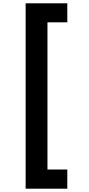

<svg xmlns="http://www.w3.org/2000/svg" viewBox="-20 -944 537 1161"><path d="M135 -924H387V-809H267V81H387V197H135Z"/></svg>

Font: Parkinsans SemiBold
Style: Regular
Weight: 600
Designer: Red Stone, Indian Type Foundry
Foundry: Indian Type Foundry
Version: Version 1.000